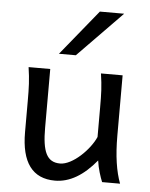

<svg xmlns="http://www.w3.org/2000/svg" viewBox="-55 -826 689 884"><g transform="rotate(5 289.5 -384.5)"><path d="M532.2 0C511.7 -54.7 500.5 -125 500.5 -219.7V-498H400.4C409.2 -438.5 410.2 -406.2 410.2 -341.8V-205.1C384.3 -145.5 306.6 -68.4 249 -68.4C187 -68.4 166 -116.2 166 -227.1V-498H65.9C74.7 -439.5 75.7 -403.8 75.7 -341.8V-197.8C75.7 -58.6 127.9 12.2 231.9 12.2C300.3 12.2 363.3 -25.9 422.4 -97.7C427.2 -61 439.9 -22.5 449.2 0ZM370.6 -781.2 199.7 -571.3H277.8L482.9 -781.2Z"/></g></svg>

Font: Andika
Style: Regular
Weight: 400
Designer: Victor Gaultney, Annie Olsen, Julie Remington, Don Collingsworth, Eric Hays
Foundry: SIL International
Version: Version 1.000